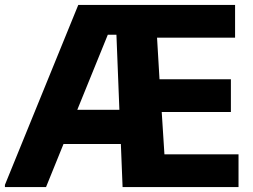

<svg xmlns="http://www.w3.org/2000/svg" viewBox="-24 -760 1029 780"><path d="M-4 -9 294 -740H931V-607H614L624 -438H914V-305H633L644 -133H945V0H474L467 -175H234L163 0H-4ZM290 -314H461L449 -619H414Z"/></svg>

Font: Encode Sans Normal
Style: Bold
Weight: 700
Designer: Pablo Impallari, Andres Torresi
Foundry: Pablo Impallari, Andres Torresi
Version: Version 1.000; ttfautohint (v1.00) -l 8 -r 50 -G 200 -x 14 -